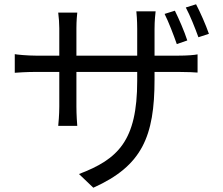

<svg xmlns="http://www.w3.org/2000/svg" viewBox="-20 -813 1040 897"><path d="M797 -763 749 -748C768 -710 791 -650 806 -607L855 -624C842 -665 815 -727 797 -763ZM896 -793 848 -778C868 -741 891 -683 907 -639L956 -655C942 -696 915 -757 896 -793ZM49 -560V-473C60 -474 105 -477 149 -477H257V-315C257 -277 253 -234 252 -225H341C340 -234 337 -278 337 -315V-477H621V-435C621 -155 531 -69 349 0L416 64C644 -38 702 -176 702 -442V-477H812C856 -477 892 -475 903 -474V-559C889 -556 856 -553 811 -553H702V-678C702 -718 706 -750 707 -760H617C618 -751 621 -718 621 -678V-553H337V-682C337 -716 340 -745 341 -754H252C255 -731 257 -703 257 -681V-553H149C107 -553 58 -558 49 -560Z"/></svg>

Font: Noto Sans KR
Style: Regular
Weight: 400
Designer: Ryoko NISHIZUKA 西塚涼子 (kana, bopomofo & ideographs); Paul D. Hunt (Latin, Greek & Cyrillic); Sandoll Communications 산돌커뮤니
Foundry: Adobe
Version: Version 2.004;hotconv 1.0.118;makeotfexe 2.5.65603